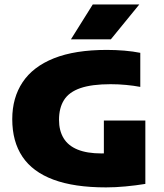

<svg xmlns="http://www.w3.org/2000/svg" viewBox="-20 -825 729 854"><path d="M451.5 8.5Q310 8.5 217.5 -26Q125 -60.5 79.8 -128Q34.5 -195.5 34.5 -295Q34.5 -390 80.5 -459.2Q126.5 -528.5 220 -565.8Q313.5 -603 455 -603Q494 -603 533 -599.8Q572 -596.5 604 -590V-438.5Q575 -444 541.2 -447.2Q507.5 -450.5 472 -450.5Q388 -450.5 337.5 -433Q287 -415.5 264.8 -380.2Q242.5 -345 242.5 -292Q242.5 -244 262.8 -210.5Q283 -177 325 -159.8Q367 -142.5 432 -142.5Q457 -142.5 486.5 -144.5Q516 -146.5 539.5 -149.5L442 -71V-289H626.5V-7Q583.5 0 538.2 4.2Q493 8.5 451.5 8.5ZM295.5 -650 392.5 -805H599.5L473 -650Z"/></svg>

Font: Encode Sans SC SemiExpanded ExtraBold
Style: Regular
Weight: 800
Width: 6
Designer: Multiple Designers
Foundry: Impallari Type
Version: Version 3.002